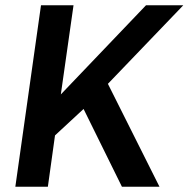

<svg xmlns="http://www.w3.org/2000/svg" viewBox="-20 -706 713 726"><path d="M38 0 135 -686H258L210 -349L532 -686H673L388 -389L583 0H441L296 -294L188 -194L161 0Z"/></svg>

Font: Chivo Medium Medium
Style: Italic
Weight: 500
Italic angle: -8.05°
Version: Version 2.002